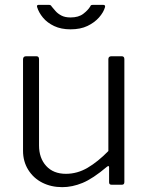

<svg xmlns="http://www.w3.org/2000/svg" viewBox="-20 -762 616 792"><path d="M252 -45Q299 -45 341.5 -70Q384 -95 427 -139V-518Q427 -530 440 -530H482Q493 -530 493 -518V-11Q493 0 483 0H440Q430 0 430 -10V-71Q430 -76 428 -77Q426 -78 421 -74Q363 -25 320.5 -7.5Q278 10 237 10Q191 10 154.5 -8.5Q118 -27 96.5 -61.5Q75 -96 75 -140V-517Q75 -530 88 -530H130Q141 -530 141 -518V-162Q141 -110 170.5 -77.5Q200 -45 252 -45ZM405 -742Q416 -742 413 -732Q407 -711 388.5 -690Q370 -669 341 -655Q312 -641 271 -641Q232 -641 203.5 -654.5Q175 -668 157.5 -689Q140 -710 133 -733Q132 -735 133 -738.5Q134 -742 139 -742H180Q186 -742 188.5 -740.5Q191 -739 194 -734Q200 -727 209 -716.5Q218 -706 233 -698Q248 -690 271 -690Q304 -690 323.5 -705Q343 -720 352 -735Q354 -740 356.5 -741Q359 -742 363 -742Z"/></svg>

Font: Libre Franklin Thin Light
Style: Regular
Weight: 300
Version: Version 3.000